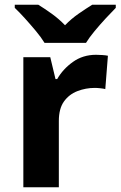

<svg xmlns="http://www.w3.org/2000/svg" viewBox="-20 -786 506 806"><path d="M383 -556Q394 -556 409 -555Q424 -554 433 -552L422 -412Q415 -414 401.5 -415.5Q388 -417 378 -417Q340 -417 305 -403.5Q270 -390 248.5 -360Q227 -330 227 -278V0H78V-546H191L213 -454H220Q244 -496 286 -526Q328 -556 383 -556ZM167 -606Q153 -629 130.5 -656Q108 -683 84.5 -709Q61 -735 42 -753V-766H141Q167 -750 197 -728.5Q227 -707 253 -680Q279 -707 310 -728.5Q341 -750 367 -766H466V-753Q448 -735 424 -709Q400 -683 377.5 -656Q355 -629 341 -606Z"/></svg>

Font: Noto Sans Canadian Aboriginal
Style: Regular
Weight: 400
Designer: Monotype Design Team, Typotheque's Kevin King
Foundry: Monotype Imaging Inc.
Version: Version 2.002